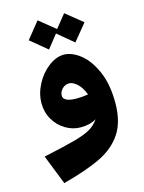

<svg xmlns="http://www.w3.org/2000/svg" viewBox="-136 -734 822 1096"><g transform="rotate(-15 274.5 -185.5)"><path d="M504 -86Q504 26 459 94.5Q414 163 330.5 204Q247 245 104 283L35 108Q168 79 225.5 63Q283 47 315.5 28.5Q348 10 371 -23Q334 0 278 0Q231 0 189 -25Q147 -50 121.5 -93.5Q96 -137 96 -190Q96 -247 125 -302Q154 -357 199.5 -391.5Q245 -426 290 -426Q337 -426 386.5 -387.5Q436 -349 470 -272Q504 -195 504 -86ZM300 -165Q331 -165 366 -171Q349 -215 324 -237.5Q299 -260 277 -260Q254 -260 236.5 -242.5Q219 -225 219 -203Q219 -165 300 -165ZM373 -476 279 -554 217 -476 119 -557 197 -654 292 -577 354 -654 453 -574Z"/></g></svg>

Font: FiraGO Heavy
Style: Italic
Weight: 900
Italic angle: -8°
Designer: bBox Type GmbH
Foundry: bBox Type GmbH
Version: Version 1.001